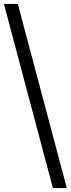

<svg xmlns="http://www.w3.org/2000/svg" viewBox="-27 -760 361 980"><path d="M314 200H243L-7 -740H64Z"/></svg>

Font: LivvicRegular
Style: Regular
Weight: 400
Designer: Jacques Le Bailly, Baron von Fonthausen
Version: Version 1.001; ttfautohint (v1.8.2)